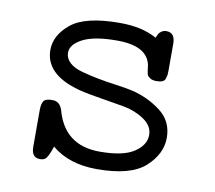

<svg xmlns="http://www.w3.org/2000/svg" viewBox="-57 -502 640 572"><g transform="rotate(10 262.5 -216.5)"><path d="M71.8 -28.8V-139.2Q71.8 -158.2 77.4 -167Q83 -175.8 104 -175.8Q127 -175.8 134.8 -149.9Q162.6 -48.8 269 -48.8Q339.8 -48.8 372.8 -70.8Q405.8 -92.8 405.8 -123Q405.8 -150.9 377.9 -169.4Q350.1 -188 315.4 -194.1Q280.8 -200.2 232.9 -208Q185.1 -215.8 164.1 -223.1Q72.3 -252 71.8 -321.8Q71.8 -366.7 115 -401.9Q158.2 -437 262.2 -437Q330.1 -437 374 -412.1Q377.9 -420.9 380.4 -425Q382.8 -429.2 388.9 -433.1Q395 -437 402.8 -437Q428.7 -437 429.2 -404.8V-323.2Q429.2 -313.5 428.7 -309.8Q428.2 -306.2 426 -298.6Q423.8 -291 417 -288.1Q410.2 -285.2 398.9 -285.2Q386.7 -285.2 379.4 -290Q372.1 -294.9 370.6 -299.6Q369.1 -304.2 367.7 -315.2Q366.2 -326.2 366.2 -327.1Q355 -383.8 263.7 -383.8Q262.7 -383.8 262.2 -383.8Q194.3 -383.8 159.7 -366Q125 -348.1 125 -323.2Q125 -306.2 138.4 -293.5Q151.9 -280.8 177 -273.9Q202.1 -267.1 226.1 -262.5Q250 -257.8 282 -253.4Q314 -249 331.1 -245.1Q379.9 -233.9 419.4 -204.3Q459 -174.8 459 -124Q459 -75.2 415.5 -35.6Q372.1 3.9 270 3.9H269Q185.1 3.9 132.8 -40Q121.6 -5.9 112.8 0Q106.9 3.9 98.1 3.9Q97.7 3.9 97.2 3.9Q71.8 3.9 71.8 -28.8Z"/></g></svg>

Font: CMU Typewriter Text
Style: Light
Weight: 200
Version: Version 0.7.0